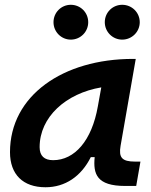

<svg xmlns="http://www.w3.org/2000/svg" viewBox="-20 -767 626 797"><path d="M168.9 10.3C250.5 10.3 316.9 -34.7 356.9 -114.7H373C366.2 -44.9 381.3 4.9 499.5 4.9H545.4L563 -96.2H541C485.8 -96.2 472.2 -113.3 480.5 -161.6L543.5 -522.5H532.2C241.2 -522.5 21.5 -370.1 21.5 -135.3C21.5 -43 75.2 10.3 168.9 10.3ZM200.7 -102.1C163.6 -102.1 144.5 -120.1 144.5 -156.2C144.5 -281.2 253.4 -379.4 400.4 -404.3L386.2 -325.7C361.3 -183.1 289.6 -102.1 200.7 -102.1ZM487.3 -602.5C527.3 -602.5 560.1 -634.8 560.1 -674.8C560.1 -715.3 527.3 -747.1 487.3 -747.1C447.3 -747.1 415 -715.3 415 -674.8C415 -634.8 447.3 -602.5 487.3 -602.5ZM273.9 -602.5C314 -602.5 346.2 -634.8 346.2 -674.8C346.2 -715.3 314 -747.1 273.9 -747.1C234.4 -747.1 202.1 -715.3 202.1 -674.8C202.1 -634.8 234.4 -602.5 273.9 -602.5Z"/></svg>

Font: Cascadia Code SemiBold
Style: Italic
Weight: 600
Italic angle: -10°
Monospace: yes
Designer: Aaron Bell
Foundry: Saja Typeworks
Version: Version 2404.023